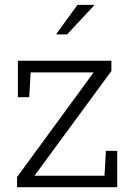

<svg xmlns="http://www.w3.org/2000/svg" viewBox="-20 -782 556 802"><path d="M51.3 0V-42.5L371.1 -479.5H107.9L102.1 -376H54.7V-528.3H445.3V-485.4L124 -47.9H416.5L422.4 -151.9H469.7V0ZM214.8 -639.6 303.7 -761.7H372.1L373 -759.3L260.3 -638.2H217.3Z"/></svg>

Font: Roboto Slab Light
Style: Regular
Weight: 300
Designer: Google
Version: Version 2.000; ttfautohint (v1.8.1.43-b0c9)